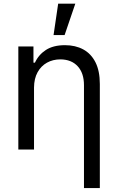

<svg xmlns="http://www.w3.org/2000/svg" viewBox="-20 -792 626 1017"><path d="M160.2 -328.1V0H77.1V-545.9H157.2V-460H165Q184.1 -502 223.1 -527.3Q262.2 -552.7 324.2 -552.7Q379.4 -552.7 420.9 -530.3Q462.4 -507.8 485.6 -462.2Q508.8 -416.5 508.8 -346.7V204.1H424.8V-340.8Q424.8 -404.8 391.6 -440.9Q358.4 -477.1 299.8 -477.5Q260.3 -477.5 228.8 -460Q197.3 -442.4 179 -409.2Q160.6 -376 160.2 -328.1ZM263.7 -606.4 288.1 -772.5H378.9L322.3 -606.4Z"/></svg>

Font: Inter
Style: Regular
Weight: 400
Designer: Rasmus Andersson
Foundry: rsms
Version: Version 4.000;git-8c9346024